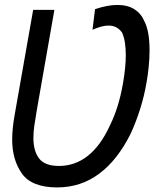

<svg xmlns="http://www.w3.org/2000/svg" viewBox="-20 -768 640 796"><path d="M30.5 -189.5Q30.5 -236 41.5 -296L117.5 -727H205.5L132 -308Q125.5 -269.5 122 -244.8Q118.5 -220 118.5 -195.5Q118.5 -142.5 142 -111.2Q165.5 -80 224.5 -80Q291 -80 344.2 -122Q397.5 -164 436 -248.5Q472.5 -322 490 -423Q501.5 -489.5 501.5 -539.5Q501.5 -599.5 486 -633Q465.5 -662 430 -662Q402 -662 363.5 -644.5L374 -730Q426 -747.5 466.5 -747.5Q509 -747.5 537 -729.8Q565 -712 578.5 -680Q600 -639 600 -559.5Q600 -524 596.2 -488.5Q592.5 -453 587.5 -426Q578.5 -372 561.5 -317.8Q544.5 -263.5 522 -214.5Q467.5 -104.5 391.2 -47.8Q315 9 217 9Q112 9 71.2 -48Q30.5 -105 30.5 -189.5Z"/></svg>

Font: JuliaMono
Style: Italic
Weight: 400
Italic angle: -9°
Monospace: yes
Designer: cormullion
Foundry: corm
Version: Version 0.057; ttfautohint (v1.8.4)